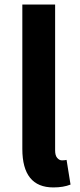

<svg xmlns="http://www.w3.org/2000/svg" viewBox="-20 -818 354 852"><path d="M216.8 13.7Q79.1 13.7 79.1 -157.2V-797.9H224.6V-150.4Q224.6 -127.9 233.9 -117.2Q243.2 -106.4 254.9 -106.4Q265.6 -106.4 275.4 -108.4L293 1Q261.7 13.7 216.8 13.7Z"/></svg>

Font: Gen Shin Gothic Bold
Style: Bold
Weight: 700
Designer: [Source Han Sans]
Ryoko NISHIZUKA  (kana & ideographs); Paul D. Hunt (Latin, Greek & Cyrillic); Wenlong ZHANG  (bopomofo
Version: Version 1.002.20150607